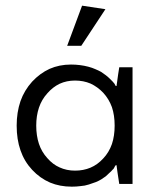

<svg xmlns="http://www.w3.org/2000/svg" viewBox="-20 -662 564 691"><path d="M396.5 -352.5Q394.5 -355.5 391.6 -361.3Q388.7 -365.2 384.8 -369.1Q379.9 -374 374 -379.9Q368.2 -385.7 360.4 -391.6Q352.5 -397.5 343.8 -403.3Q335 -408.2 323.2 -413.1Q312.5 -418 297.9 -421.9Q283.2 -425.8 267.6 -427.7Q252 -429.7 235.4 -429.7Q193.4 -429.7 158.2 -414.1Q124 -398.4 95.7 -368.2Q67.4 -336.9 53.7 -297.9Q40 -257.8 40 -210Q40 -160.2 53.7 -121.1Q67.4 -81.1 95.7 -50.8Q124 -20.5 160.2 -4.9Q195.3 9.8 238.3 9.8Q254.9 9.8 269.5 7.8Q285.2 6.8 299.8 2Q314.5 -2.9 325.2 -6.8Q336.9 -11.7 344.7 -16.6Q352.5 -21.5 360.4 -27.3Q367.2 -33.2 374 -40Q380.9 -45.9 384.8 -50.8Q389.6 -54.7 390.6 -57.6Q392.6 -60.5 393.6 -63.5Q394.5 -65.4 396.5 -67.4Q397.5 -67.4 399.4 -67.4Q401.4 -49.8 409.2 0Q420.9 0 457 0Q457 -105.5 457 -419.9Q445.3 -419.9 409.2 -419.9Q406.2 -403.3 399.4 -352.5Q398.4 -352.5 396.5 -352.5ZM392.6 -210Q392.6 -172.9 382.8 -143.6Q372.1 -113.3 351.6 -91.8Q331.1 -69.3 305.7 -58.6Q280.3 -47.9 250 -47.9Q219.7 -47.9 194.3 -59.6Q169.9 -70.3 150.4 -92.8Q129.9 -115.2 120.1 -144.5Q110.4 -173.8 110.4 -210Q110.4 -245.1 120.1 -274.4Q129.9 -303.7 150.4 -326.2Q169.9 -348.6 194.3 -360.4Q219.7 -372.1 250 -372.1Q280.3 -372.1 305.7 -361.3Q331.1 -349.6 351.6 -328.1Q372.1 -305.7 382.8 -276.4Q392.6 -247.1 392.6 -210ZM359.4 -628.9Q337.9 -631.8 275.4 -641.6Q261.7 -605.5 221.7 -497.1Q234.4 -497.1 272.5 -497.1Q293.9 -530.3 359.4 -628.9Z"/></svg>

Font: TextaAlt
Style: Regular
Weight: 400
Designer: Daniel Hernandez & Miguel Hernandez
Version: Version 1.005;com.myfonts.easy.latinotype.texta.alt-regular.